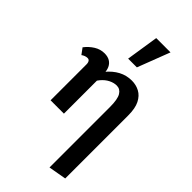

<svg xmlns="http://www.w3.org/2000/svg" viewBox="-302 -786 1150 1150"><g transform="rotate(45 273.5 -211.0)"><path d="M379 289V-223Q379 -289 362.5 -316Q346 -343 317 -343Q293 -343 268 -330.5Q243 -318 222.5 -293.5Q202 -269 189 -233L145 -250Q173 -308 205.5 -347.5Q238 -387 276.5 -407.5Q315 -428 360 -428Q396 -428 426 -412Q456 -396 474 -360.5Q492 -325 492 -265V269ZM99 0V-305Q99 -314 96.5 -321Q94 -328 89.5 -332Q85 -336 77 -336Q66 -336 56 -332Q46 -328 38 -322L10 -360Q33 -390 63.5 -409Q94 -428 129 -428Q156 -428 174.5 -417Q193 -406 202.5 -385.5Q212 -365 212 -334V0ZM251 -505 283 -711H404L325 -505Z"/></g></svg>

Font: Ysabeau
Style: Bold
Weight: 700
Designer: Christian Thalmann (Catharsis Fonts)
Version: Version 2.000;gftools[0.9.27.dev2+g8671c4b]